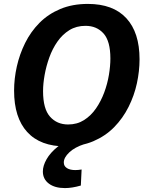

<svg xmlns="http://www.w3.org/2000/svg" viewBox="-20 -736 757 981"><path d="M315 12Q186 12 119 -61.5Q52 -135 52 -273Q52 -334 66 -396.5Q80 -459 108.5 -516.5Q137 -574 181.5 -619Q226 -664 288 -690Q350 -716 429 -716Q558 -716 625.5 -643Q693 -570 693 -433Q693 -373 679.5 -310.5Q666 -248 637 -190Q608 -132 563.5 -86.5Q519 -41 457 -14.5Q395 12 315 12ZM328 -100Q374 -100 409.5 -122.5Q445 -145 470.5 -182Q496 -219 512.5 -263.5Q529 -308 536.5 -353.5Q544 -399 544 -437Q544 -526 509 -565Q474 -604 417 -604Q370 -604 334.5 -582Q299 -560 273.5 -523.5Q248 -487 232 -442.5Q216 -398 208 -353Q200 -308 200 -270Q200 -180 235.5 -140Q271 -100 328 -100ZM312 225Q260 225 229.5 202Q199 179 199 140Q199 111 218 77.5Q237 44 275 13.5Q313 -17 371 -37L412 0Q362 16 334 42.5Q306 69 306 94Q306 113 322 123Q338 133 365 133Q379 133 397 130L393 212Q348 225 312 225Z"/></svg>

Font: Bitter
Style: Bold Italic
Weight: 700
Italic angle: -9°
Designer: Sol Matas, and Bitter project Authors
Foundry: Sol Matas
Version: Version 2.001